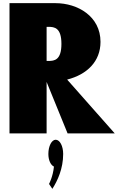

<svg xmlns="http://www.w3.org/2000/svg" viewBox="-20 -845 787 1216"><path d="M40.2 -825V0H275.2V-326L408.1 0H706.8L405.3 -341C531.5 -373 616.5 -456 616.5 -580C616.5 -742 471.5 -825 331.6 -825ZM275.2 -459V-675H286.8C324.2 -675 369 -670 369 -567C369 -464 324.2 -459 286.8 -459ZM332.7 40C307.3 40 286.3 80 286.3 130C286.3 170 301.5 201 321.6 210C315.3 275 290.5 320 290.5 320L311.6 351C344.8 299 380.1 223 380.1 130C380.1 80 359 40 332.7 40Z"/></svg>

Font: Blink
Style: Wide
Weight: 400
Designer: Mew Too
Foundry: Cannot Into Space Fonts
Version: Version 001.000